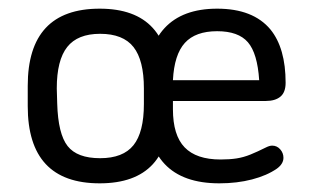

<svg xmlns="http://www.w3.org/2000/svg" viewBox="-20 -413 721 443"><path d="M44 -215V-168Q44 -79 85.5 -34.5Q127 10 210 10Q292 10 332.5 -34Q373 -78 373 -168V-215Q373 -304 332.5 -348.5Q292 -393 210 -393Q127 -393 85.5 -348.5Q44 -304 44 -215ZM312 -209V-173Q312 -108 288 -78Q264 -48 211 -48Q158 -48 136 -76Q114 -104 112 -174L111 -209Q111 -274 135 -304.5Q159 -335 211 -335Q264 -335 288 -304.5Q312 -274 312 -209ZM379 -180H593Q615 -180 627 -190Q639 -200 639 -222Q639 -302 604 -345Q564 -393 481 -393Q401 -393 359.5 -348Q318 -303 318 -215V-168Q318 -79 360 -34.5Q402 10 486 10Q527 10 561.5 1Q596 -8 619 -24Q634 -35 634 -49Q634 -60 626.5 -68.5Q619 -77 608 -77Q605 -77 601.5 -76Q598 -75 594 -73Q574 -63 558 -56.5Q542 -50 526 -47.5Q510 -45 489 -45Q433 -45 406 -73Q379 -101 379 -161ZM578 -228H379Q382 -287 406.5 -314Q431 -341 481 -341Q530 -341 552 -315.5Q574 -290 578 -228Z"/></svg>

Font: Beiruti
Style: Regular
Weight: 400
Version: Version 1.00